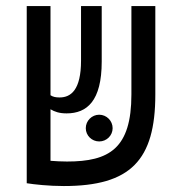

<svg xmlns="http://www.w3.org/2000/svg" viewBox="-20 -606 626 635"><path d="M190.9 9.3C411.6 9.3 493.7 -75.7 493.7 -293.5V-585.9H414.6V-293.9C414.6 -114.7 341.3 -71.8 201.7 -71.8C183.6 -71.8 164.1 -72.8 147 -74.2V-244.6C161.1 -236.3 176.3 -231 200.2 -231C267.6 -231 316.4 -272 316.4 -402.3V-585.9H248V-405.3C248 -308.6 214.4 -283.7 177.2 -283.7C164.1 -283.7 155.3 -285.6 147 -291V-585.9H68.4V-0.5V0C92.8 3.9 141.1 9.3 190.9 9.3ZM308.1 -138.2C332.5 -138.2 352.5 -157.7 352.5 -182.1C352.5 -206.5 332.5 -226.6 308.1 -226.6C283.7 -226.6 263.7 -206.5 263.7 -182.1C263.7 -157.7 283.7 -138.2 308.1 -138.2Z"/></svg>

Font: Cascadia Code SemiLight
Style: Regular
Weight: 350
Monospace: yes
Designer: Aaron Bell
Foundry: Saja Typeworks
Version: Version 2404.023